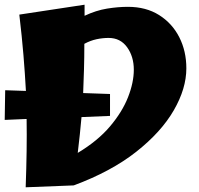

<svg xmlns="http://www.w3.org/2000/svg" viewBox="-35 -787 843 815"><path d="M74 8Q77 -75 78 -145.5Q79 -216 78 -282L-15 -278L-13 -404L75 -401Q71 -475 64.5 -553.5Q58 -632 47 -725L324 -767Q324 -742 324 -720Q373 -743 419.5 -750.5Q466 -758 508 -758Q585 -758 640.5 -723Q696 -688 726 -629Q756 -570 756 -497Q756 -411 702.5 -318.5Q649 -226 543 -142.5Q437 -59 278 0ZM432 -295 311 -290Q305 -221 295 -138Q380 -189 432 -250.5Q484 -312 508.5 -374.5Q533 -437 533 -491Q533 -547 504.5 -586.5Q476 -626 426 -626Q401 -626 375 -620.5Q349 -615 323 -601Q323 -543 321.5 -492Q320 -441 318 -392L432 -388Z"/></svg>

Font: Marhey ExtraBold
Style: Regular
Weight: 800
Designer: Nur Syamsi & Bustanul Arifin
Foundry: Namelatype
Version: Version 1.000; ttfautohint (v1.8.4.7-5d5b)